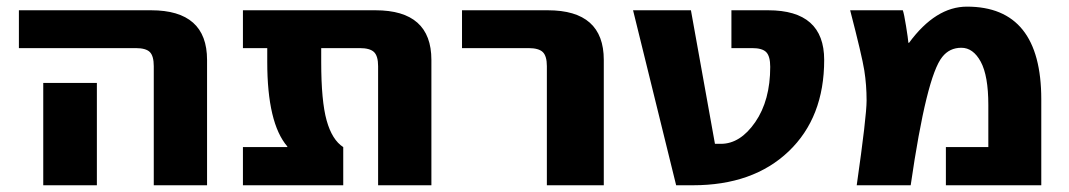

<svg xmlns="http://www.w3.org/2000/svg" viewBox="-20 -550 3173 570"><path d="M36.1 -407.2V-519.5H428.7Q594.7 -519.5 594.7 -372.1V0H436.5V-353.5Q436.5 -383.8 424.8 -395.5Q413.1 -407.2 382.8 -407.2ZM108.4 0V-303.7H267.6V0Z M701.2 0V-113.3H833V-115.2Q773.4 -184.6 773.4 -366.2V-407.2H701.2V-519.5H1094.7Q1260.7 -519.5 1260.7 -372.1V0H1102.5V-353.5Q1102.5 -383.8 1090.3 -395.5Q1078.1 -407.2 1047.9 -407.2H933.6V-366.2Q933.6 -250 949.7 -192.4Q965.8 -134.8 999 -113.3V0Z M1351.6 -407.2V-519.5H1606.4Q1772.5 -519.5 1772.5 -372.1V0H1603.5V-353.5Q1603.5 -383.8 1591.3 -395.5Q1579.1 -407.2 1548.8 -407.2Z M1859.4 -519.5H2031.2L2102.5 -123H2120.1Q2177.7 -123 2222.2 -187.5Q2266.6 -252 2266.6 -351.6Q2266.6 -382.8 2254.9 -395Q2243.2 -407.2 2212.9 -407.2H2151.4V-519.5H2260.7Q2426.8 -519.5 2426.8 -372.1Q2426.8 -201.2 2321.3 -100.6Q2215.8 0 2037.1 0H1987.3Z M2503.9 -519.5H2660.2Q2664.1 -508.8 2669.9 -472.2Q2675.8 -435.5 2676.8 -422.9H2678.7Q2757.8 -530.3 2850.6 -530.3Q3071.3 -530.3 3071.3 -254.9V0H2788.1V-113.3H2914.1V-238.3Q2914.1 -325.2 2891.6 -366.7Q2869.1 -408.2 2834 -408.2Q2798.8 -408.2 2777.3 -380.9Q2730.5 -323.2 2683.6 0H2523.4Q2552.7 -205.1 2552.7 -251.5Q2552.7 -297.9 2545.9 -340.8Q2539.1 -383.8 2503.9 -519.5Z"/></svg>

Font: GenEi M Gothic v2 Heavy
Style: Regular
Weight: 800
Version: Version 2.0